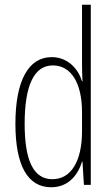

<svg xmlns="http://www.w3.org/2000/svg" viewBox="-20 -780 472 810"><path d="M196 10C271 10 310 -45 326 -98H328L334 0H363V-760H326V-506C326 -484 327 -463 328 -437H326C311 -487 268 -539 198 -539C101 -539 45 -441 45 -258C45 -83 96 10 196 10ZM201 -24C118 -24 84 -109 84 -258C84 -420 124 -504 203 -504C281 -504 326 -428 326 -307V-226C326 -102 281 -24 201 -24Z"/></svg>

Font: Noto Sans Telugu ExtraCondensed ExtraLight
Style: Regular
Weight: 200
Width: 2
Designer: Jelle Bosma - Monotype Design Team
Foundry: Monotype Imaging Inc.
Version: Version 2.005